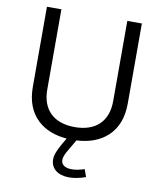

<svg xmlns="http://www.w3.org/2000/svg" viewBox="-95 -751 863 1034"><g transform="rotate(10 336.5 -234.0)"><path d="M516.6 -237.3C516.6 -127.9 451.7 -64 336.4 -64C221.2 -64 156.2 -127.9 156.2 -237.3V-676.3H77.1V-238.8C77.1 -161.1 100.1 -101.1 146 -58.6C185.5 -22 238.3 -1 304.7 4.4L286.1 36.1C265.1 73.7 252.4 101.1 252.4 127C252.4 176.3 291.5 208 352.5 208C381.3 208 411.6 202.1 443.8 190.4L429.2 149.4C403.3 158.2 380.4 162.6 359.9 162.6C323.2 162.6 301.8 147.5 301.8 122.1C301.8 106.9 308.6 88.9 326.7 59.1L358.4 4.9C429.2 1.5 485.8 -20 527.3 -58.6C573.2 -101.1 596.2 -161.1 596.2 -238.8V-676.3H516.6Z"/></g></svg>

Font: Estedad Regular
Style: Regular
Weight: 400
Designer: Amin Abedi
Version: Version 7.3